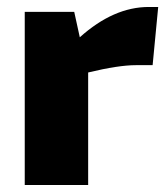

<svg xmlns="http://www.w3.org/2000/svg" viewBox="-20 -531 480 551"><path d="M434 -511 418 -344H370Q320 -344 233 -323V0H51V-497H193L209 -424Q306 -511 407 -511Z"/></svg>

Font: Ezarion Extra Bold
Style: Regular
Weight: 800
Designer: Natanael Gama
Version: Version 1.001;PS 001.001;hotconv 1.0.70;makeotf.lib2.5.58329